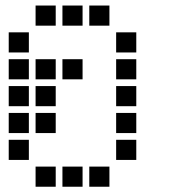

<svg xmlns="http://www.w3.org/2000/svg" viewBox="-20 -708 640 715"><path d="M113.5 -687.5Q112.5 -687.5 112.5 -687.5Q112.5 -687.5 112.5 -686.5V-613.5Q112.5 -612.5 112.5 -612.5Q112.5 -612.5 113.5 -612.5H186.5Q187.5 -612.5 187.5 -612.5Q187.5 -612.5 187.5 -613.5V-686.5Q187.5 -687.5 187.5 -687.5Q187.5 -687.5 186.5 -687.5ZM213.5 -687.5Q212.5 -687.5 212.5 -687.5Q212.5 -687.5 212.5 -686.5V-613.5Q212.5 -612.5 212.5 -612.5Q212.5 -612.5 213.5 -612.5H286.5Q287.5 -612.5 287.5 -612.5Q287.5 -612.5 287.5 -613.5V-686.5Q287.5 -687.5 287.5 -687.5Q287.5 -687.5 286.5 -687.5ZM313.5 -687.5Q312.5 -687.5 312.5 -687.5Q312.5 -687.5 312.5 -686.5V-613.5Q312.5 -612.5 312.5 -612.5Q312.5 -612.5 313.5 -612.5H386.5Q387.5 -612.5 387.5 -612.5Q387.5 -612.5 387.5 -613.5V-686.5Q387.5 -687.5 387.5 -687.5Q387.5 -687.5 386.5 -687.5ZM13.5 -587.5Q12.5 -587.5 12.5 -587.5Q12.5 -587.5 12.5 -586.5V-513.5Q12.5 -512.5 12.5 -512.5Q12.5 -512.5 13.5 -512.5H86.5Q87.5 -512.5 87.5 -512.5Q87.5 -512.5 87.5 -513.5V-586.5Q87.5 -587.5 87.5 -587.5Q87.5 -587.5 86.5 -587.5ZM413.5 -587.5Q412.5 -587.5 412.5 -587.5Q412.5 -587.5 412.5 -586.5V-513.5Q412.5 -512.5 412.5 -512.5Q412.5 -512.5 413.5 -512.5H486.5Q487.5 -512.5 487.5 -512.5Q487.5 -512.5 487.5 -513.5V-586.5Q487.5 -587.5 487.5 -587.5Q487.5 -587.5 486.5 -587.5ZM13.5 -487.5Q12.5 -487.5 12.5 -487.5Q12.5 -487.5 12.5 -486.5V-413.5Q12.5 -412.5 12.5 -412.5Q12.5 -412.5 13.5 -412.5H86.5Q87.5 -412.5 87.5 -412.5Q87.5 -412.5 87.5 -413.5V-486.5Q87.5 -487.5 87.5 -487.5Q87.5 -487.5 86.5 -487.5ZM113.5 -487.5Q112.5 -487.5 112.5 -487.5Q112.5 -487.5 112.5 -486.5V-413.5Q112.5 -412.5 112.5 -412.5Q112.5 -412.5 113.5 -412.5H186.5Q187.5 -412.5 187.5 -412.5Q187.5 -412.5 187.5 -413.5V-486.5Q187.5 -487.5 187.5 -487.5Q187.5 -487.5 186.5 -487.5ZM213.5 -487.5Q212.5 -487.5 212.5 -487.5Q212.5 -487.5 212.5 -486.5V-413.5Q212.5 -412.5 212.5 -412.5Q212.5 -412.5 213.5 -412.5H286.5Q287.5 -412.5 287.5 -412.5Q287.5 -412.5 287.5 -413.5V-486.5Q287.5 -487.5 287.5 -487.5Q287.5 -487.5 286.5 -487.5ZM413.5 -487.5Q412.5 -487.5 412.5 -487.5Q412.5 -487.5 412.5 -486.5V-413.5Q412.5 -412.5 412.5 -412.5Q412.5 -412.5 413.5 -412.5H486.5Q487.5 -412.5 487.5 -412.5Q487.5 -412.5 487.5 -413.5V-486.5Q487.5 -487.5 487.5 -487.5Q487.5 -487.5 486.5 -487.5ZM13.5 -387.5Q12.5 -387.5 12.5 -387.5Q12.5 -387.5 12.5 -386.5V-313.5Q12.5 -312.5 12.5 -312.5Q12.5 -312.5 13.5 -312.5H86.5Q87.5 -312.5 87.5 -312.5Q87.5 -312.5 87.5 -313.5V-386.5Q87.5 -387.5 87.5 -387.5Q87.5 -387.5 86.5 -387.5ZM113.5 -387.5Q112.5 -387.5 112.5 -387.5Q112.5 -387.5 112.5 -386.5V-313.5Q112.5 -312.5 112.5 -312.5Q112.5 -312.5 113.5 -312.5H186.5Q187.5 -312.5 187.5 -312.5Q187.5 -312.5 187.5 -313.5V-386.5Q187.5 -387.5 187.5 -387.5Q187.5 -387.5 186.5 -387.5ZM413.5 -387.5Q412.5 -387.5 412.5 -387.5Q412.5 -387.5 412.5 -386.5V-313.5Q412.5 -312.5 412.5 -312.5Q412.5 -312.5 413.5 -312.5H486.5Q487.5 -312.5 487.5 -312.5Q487.5 -312.5 487.5 -313.5V-386.5Q487.5 -387.5 487.5 -387.5Q487.5 -387.5 486.5 -387.5ZM13.5 -287.5Q12.5 -287.5 12.5 -287.5Q12.5 -287.5 12.5 -286.5V-213.5Q12.5 -212.5 12.5 -212.5Q12.5 -212.5 13.5 -212.5H86.5Q87.5 -212.5 87.5 -212.5Q87.5 -212.5 87.5 -213.5V-286.5Q87.5 -287.5 87.5 -287.5Q87.5 -287.5 86.5 -287.5ZM113.5 -287.5Q112.5 -287.5 112.5 -287.5Q112.5 -287.5 112.5 -286.5V-213.5Q112.5 -212.5 112.5 -212.5Q112.5 -212.5 113.5 -212.5H186.5Q187.5 -212.5 187.5 -212.5Q187.5 -212.5 187.5 -213.5V-286.5Q187.5 -287.5 187.5 -287.5Q187.5 -287.5 186.5 -287.5ZM413.5 -287.5Q412.5 -287.5 412.5 -287.5Q412.5 -287.5 412.5 -286.5V-213.5Q412.5 -212.5 412.5 -212.5Q412.5 -212.5 413.5 -212.5H486.5Q487.5 -212.5 487.5 -212.5Q487.5 -212.5 487.5 -213.5V-286.5Q487.5 -287.5 487.5 -287.5Q487.5 -287.5 486.5 -287.5ZM13.5 -187.5Q12.5 -187.5 12.5 -187.5Q12.5 -187.5 12.5 -186.5V-113.5Q12.5 -112.5 12.5 -112.5Q12.5 -112.5 13.5 -112.5H86.5Q87.5 -112.5 87.5 -112.5Q87.5 -112.5 87.5 -113.5V-186.5Q87.5 -187.5 87.5 -187.5Q87.5 -187.5 86.5 -187.5ZM413.5 -187.5Q412.5 -187.5 412.5 -187.5Q412.5 -187.5 412.5 -186.5V-113.5Q412.5 -112.5 412.5 -112.5Q412.5 -112.5 413.5 -112.5H486.5Q487.5 -112.5 487.5 -112.5Q487.5 -112.5 487.5 -113.5V-186.5Q487.5 -187.5 487.5 -187.5Q487.5 -187.5 486.5 -187.5ZM113.5 -87.5Q112.5 -87.5 112.5 -87.5Q112.5 -87.5 112.5 -86.5V-13.5Q112.5 -12.5 112.5 -12.5Q112.5 -12.5 113.5 -12.5H186.5Q187.5 -12.5 187.5 -12.5Q187.5 -12.5 187.5 -13.5V-86.5Q187.5 -87.5 187.5 -87.5Q187.5 -87.5 186.5 -87.5ZM213.5 -87.5Q212.5 -87.5 212.5 -87.5Q212.5 -87.5 212.5 -86.5V-13.5Q212.5 -12.5 212.5 -12.5Q212.5 -12.5 213.5 -12.5H286.5Q287.5 -12.5 287.5 -12.5Q287.5 -12.5 287.5 -13.5V-86.5Q287.5 -87.5 287.5 -87.5Q287.5 -87.5 286.5 -87.5ZM313.5 -87.5Q312.5 -87.5 312.5 -87.5Q312.5 -87.5 312.5 -86.5V-13.5Q312.5 -12.5 312.5 -12.5Q312.5 -12.5 313.5 -12.5H386.5Q387.5 -12.5 387.5 -12.5Q387.5 -12.5 387.5 -13.5V-86.5Q387.5 -87.5 387.5 -87.5Q387.5 -87.5 386.5 -87.5Z"/></svg>

Font: Doto Black
Style: Regular
Weight: 900
Monospace: yes
Version: Version 1.000